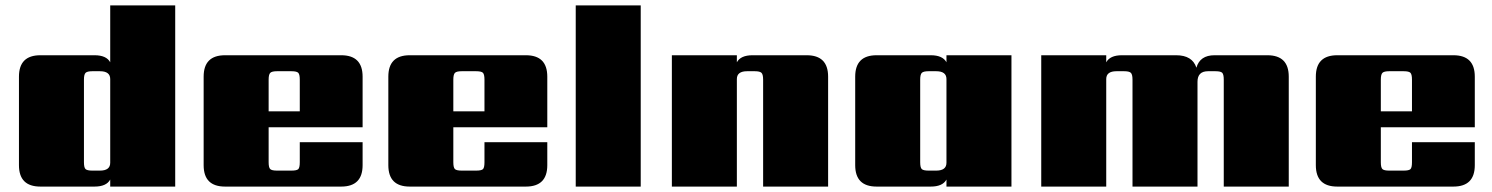

<svg xmlns="http://www.w3.org/2000/svg" viewBox="-20 -689 5511 709"><path d="M321 -59H349Q387 -59 387 -88V-397Q387 -426 349 -426H321Q302 -426 296 -420Q290 -414 290 -395V-90Q290 -70 296 -64.5Q302 -59 321 -59ZM387 -669H627V0H387V-26Q373 0 329 0H129Q50 0 50 -79V-406Q50 -485 129 -485H329Q373 -485 387 -459Z M972 -278H1087V-395Q1087 -414 1081.5 -420Q1076 -426 1056 -426H1003Q984 -426 978 -420Q972 -414 972 -395ZM811 -485H1240Q1319 -485 1319 -406V-219H972V-90Q972 -70 978 -64.5Q984 -59 1003 -59H1056Q1076 -59 1081.5 -64.5Q1087 -70 1087 -90V-164H1319V-79Q1319 0 1240 0H811Q732 0 732 -79V-406Q732 -485 811 -485Z M1654 -278H1769V-395Q1769 -414 1763.5 -420Q1758 -426 1738 -426H1685Q1666 -426 1660 -420Q1654 -414 1654 -395ZM1493 -485H1922Q2001 -485 2001 -406V-219H1654V-90Q1654 -70 1660 -64.5Q1666 -59 1685 -59H1738Q1758 -59 1763.5 -64.5Q1769 -70 1769 -90V-164H2001V-79Q2001 0 1922 0H1493Q1414 0 1414 -79V-406Q1414 -485 1493 -485Z M2346 0H2106V-669H2346Z M2759 -485H2959Q3038 -485 3038 -406V0H2798V-395Q2798 -414 2792 -420Q2786 -426 2767 -426H2739Q2701 -426 2701 -397V0H2461V-485H2701V-459Q2715 -485 2759 -485Z M3409 -59H3437Q3475 -59 3475 -88V-397Q3475 -426 3437 -426H3409Q3390 -426 3384 -420Q3378 -414 3378 -395V-90Q3378 -70 3384 -64.5Q3390 -59 3409 -59ZM3475 -485H3715V0H3475V-26Q3461 0 3417 0H3217Q3138 0 3138 -79V-406Q3138 -485 3217 -485H3417Q3461 -485 3475 -459Z M4465 -485H4660Q4739 -485 4739 -406V0H4499V-395Q4499 -414 4493.5 -420Q4488 -426 4468 -426H4441Q4402 -426 4402 -387V0H4162V-395Q4162 -414 4156 -420Q4150 -426 4131 -426H4103Q4065 -426 4065 -397V0H3825V-485H4065V-459Q4079 -485 4123 -485H4323Q4383 -485 4398 -439Q4411 -485 4465 -485Z M5079 -278H5194V-395Q5194 -414 5188.5 -420Q5183 -426 5163 -426H5110Q5091 -426 5085 -420Q5079 -414 5079 -395ZM4918 -485H5347Q5426 -485 5426 -406V-219H5079V-90Q5079 -70 5085 -64.5Q5091 -59 5110 -59H5163Q5183 -59 5188.5 -64.5Q5194 -70 5194 -90V-164H5426V-79Q5426 0 5347 0H4918Q4839 0 4839 -79V-406Q4839 -485 4918 -485Z"/></svg>

Font: Sarpanch Black
Style: Regular
Weight: 900
Designer: Manushi Parikh (Devanagari and Latin), Jyotish Sonowal (Devanagari)
Foundry: Indian Type Foundry
Version: Version 2.004;PS 1.0;hotconv 1.0.78;makeotf.lib2.5.61930; tt